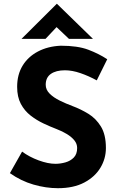

<svg xmlns="http://www.w3.org/2000/svg" viewBox="-20 -980 623 1008"><path d="M488 -558Q446 -581 402.5 -596Q359 -611 321 -611Q274 -611 247 -592Q220 -573 220 -535Q220 -509 240.5 -488.5Q261 -468 293.5 -452Q326 -436 361 -423Q404 -407 444 -382.5Q484 -358 510 -315.5Q536 -273 536 -203Q536 -147 507 -99Q478 -51 422 -21.5Q366 8 284 8Q221 8 155.5 -11Q90 -30 32 -71L96 -184Q134 -156 183 -138Q232 -120 271 -120Q297 -120 323.5 -127.5Q350 -135 367.5 -153Q385 -171 385 -203Q385 -225 370.5 -243Q356 -261 331.5 -276Q307 -291 278 -302Q244 -315 208 -332Q172 -349 140.5 -373.5Q109 -398 89.5 -434.5Q70 -471 70 -524Q70 -588 98.5 -635Q127 -682 179 -709.5Q231 -737 299 -740Q388 -740 443.5 -719Q499 -698 543 -669ZM342 -776 264 -850 298 -860 219 -776H93L278 -960H279L468 -776Z"/></svg>

Font: Reem Kufi Fun
Style: Bold
Weight: 700
Designer: Khaled Hosny
Version: Version 1.005